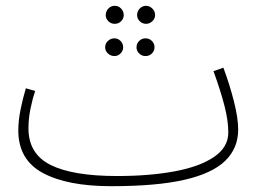

<svg xmlns="http://www.w3.org/2000/svg" viewBox="-20 -620 915 661"><path d="M363 21Q212 21 127.5 -24.5Q43 -70 43 -171Q43 -205 51 -244Q59 -283 69 -316L101 -307Q92 -280 85 -246Q78 -212 78 -178Q78 -90 154.5 -52Q231 -14 383 -14Q494 -14 580.5 -30Q667 -46 716.5 -79.5Q766 -113 766 -164Q766 -204 753 -255Q740 -306 715 -375L749 -387Q770 -331 785 -272.5Q800 -214 800 -174Q800 -110 755.5 -66.5Q711 -23 615 -1Q519 21 363 21ZM375 -538Q362 -538 353 -547Q344 -556 344 -568Q344 -581 353 -590.5Q362 -600 375 -600Q388 -600 397 -590.5Q406 -581 406 -568Q406 -556 397 -547Q388 -538 375 -538ZM483 -538Q470 -538 461 -547Q452 -556 452 -568Q452 -581 461 -590.5Q470 -600 483 -600Q495 -600 504.5 -590.5Q514 -581 514 -568Q514 -556 504.5 -547Q495 -538 483 -538ZM374 -427Q361 -427 351.5 -436Q342 -445 342 -457Q342 -470 351.5 -479Q361 -488 374 -488Q386 -488 395 -479Q404 -470 404 -457Q404 -445 395 -436Q386 -427 374 -427ZM481 -427Q468 -427 459 -436Q450 -445 450 -457Q450 -470 459 -479Q468 -488 481 -488Q494 -488 503 -479Q512 -470 512 -457Q512 -445 503 -436Q494 -427 481 -427Z"/></svg>

Font: Noto Sans Arabic UI SmCn XLt
Style: Regular
Weight: 200
Width: 4
Designer: Monotype Design Team, Nadine Chahine and Nizar Qandah
Foundry: Monotype Imaging Inc.
Version: Version 2.010; ttfautohint (v1.8.4.7-5d5b)